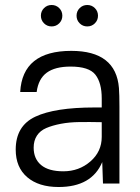

<svg xmlns="http://www.w3.org/2000/svg" viewBox="-20 -736 561 770"><path d="M266 -532Q445 -532 457 -383Q459 -356 459 -309V0H393L390 -86Q348 14 215 14Q135 14 89 -25.5Q43 -65 43 -136Q43 -231 121.5 -268Q200 -305 359 -305H388V-341Q388 -404 362.5 -436.5Q337 -469 263 -469Q201 -469 167.5 -444.5Q134 -420 127 -367H61Q70 -532 266 -532ZM115 -144Q115 -99 145 -74Q175 -49 234 -49Q297 -49 342.5 -88.5Q388 -128 388 -187V-246Q340 -247 299 -246.5Q258 -246 224 -239.5Q190 -233 165.5 -222.5Q141 -212 128 -192Q115 -172 115 -144ZM156.5 -642.5Q144 -655 144 -673Q144 -691 156.5 -703.5Q169 -716 187 -716Q205 -716 217.5 -703.5Q230 -691 230 -673Q230 -655 217.5 -642.5Q205 -630 187 -630Q169 -630 156.5 -642.5ZM299.5 -642.5Q287 -655 287 -673Q287 -691 299.5 -703.5Q312 -716 330 -716Q348 -716 360.5 -703.5Q373 -691 373 -673Q373 -655 360.5 -642.5Q348 -630 330 -630Q312 -630 299.5 -642.5Z"/></svg>

Font: Nacelle Light
Style: Regular
Weight: 300
Designer: Sora Sagano
Foundry: Sora Sagano
Version: Version 1.000;FEAKit 1.0